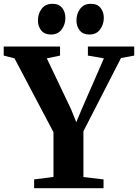

<svg xmlns="http://www.w3.org/2000/svg" viewBox="-38 -987 724 1007"><path d="M242.5 -59V-293.5L38 -681L-18.5 -695.5V-743H277V-695.5L207.5 -681L335 -413.5L362 -346L390 -413L507 -681L423 -695.5V-743H666V-695.5L596.5 -682.5L399.5 -298.5V-58.5L505 -46V0H141V-46ZM228.5 -806Q195.5 -806 178.2 -827.5Q161 -849 161 -879.5Q161 -915 180.5 -941Q200 -967 236.5 -967H237.5Q271 -967 288 -945.5Q305 -924 305 -893.5Q305 -859 285.5 -832.5Q266 -806 229.5 -806ZM430 -806Q397 -806 380 -827.5Q363 -849 363 -879.5Q363 -915 382.5 -941Q402 -967 438 -967H439Q472.5 -967 489.5 -945.5Q506.5 -924 506.5 -893.5Q506.5 -859 487 -832.5Q467.5 -806 431 -806Z"/></svg>

Font: Merriweather 60pt
Style: Bold
Weight: 700
Version: Version 2.100